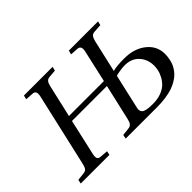

<svg xmlns="http://www.w3.org/2000/svg" viewBox="-117 -994 1297 1297"><g transform="rotate(-45 531.0 -346.0)"><path d="M40 0 45.9 -28.8 101.1 -35.2Q119.1 -36.6 128.2 -46.9Q137.2 -57.1 143.1 -83L263.2 -608.9Q268.6 -632.8 263.4 -645.3Q258.3 -657.7 241.2 -659.2L182.1 -663.1L189 -691.9H462.9L456.1 -663.1L400.9 -658.2Q382.8 -656.7 373.8 -645.8Q364.7 -634.8 358.9 -608.9L306.2 -378.9H640.1L691.9 -608.9Q702.6 -656.2 669.9 -659.2L610.8 -663.1L618.2 -691.9H897L890.1 -663.1L830.1 -659.2Q812 -657.7 803.2 -646.2Q794.4 -634.8 788.1 -608.9L735.8 -379.9Q771.5 -390.1 845.2 -390.1Q939.5 -390.1 1000.7 -341.6Q1062 -293 1062 -216.8Q1062 -205.1 1061 -194.1Q1060.1 -183.1 1056.6 -166.5Q1053.2 -149.9 1047.6 -135Q1042 -120.1 1031 -102.8Q1020 -85.4 1005.4 -71.3Q990.7 -57.1 968 -43.5Q945.3 -29.8 917.7 -20.5Q890.1 -11.2 852.1 -5.6Q814 0 769 0H469.2L475.1 -28.8L529.8 -35.2Q547.4 -36.6 556.9 -47.6Q566.4 -58.6 571.8 -83L630.9 -340.8H296.9L238.8 -83Q233.4 -58.1 238.5 -46.4Q243.7 -34.7 261.2 -33.2L319.8 -28.8L314 0ZM671.9 -99.1Q667.5 -84.5 668.9 -72.8Q670.4 -61 678.5 -52.5Q686.5 -43.9 708.3 -39.6Q730 -35.2 766.1 -35.2Q810.1 -35.2 844.7 -48.3Q879.4 -61.5 899.4 -81.3Q919.4 -101.1 932.4 -126.2Q945.3 -151.4 949.7 -172.1Q954.1 -192.9 954.1 -211.9Q954.1 -272.9 916.5 -314Q878.9 -355 814.9 -355Q794.9 -355 766.8 -350.6Q738.8 -346.2 727.1 -341.8Z"/></g></svg>

Font: Linguistics Pro
Style: Italic
Weight: 400
Italic angle: -12°
Designer: Stefan Peev, Context Ltd
Foundry: Stefan Peev, Context Ltd
Version: Version 001.000